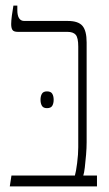

<svg xmlns="http://www.w3.org/2000/svg" viewBox="-20 -667 390 687"><path d="M15 0 21 -39H248Q252 -52 256 -83.5Q260 -115 260 -140V-500Q260 -532 251 -542.5Q242 -553 221 -553H44Q29 -553 24.5 -560Q20 -567 20 -581Q20 -592 22.5 -611.5Q25 -631 28 -647H42V-631Q42 -592 67 -592H223Q260 -592 275 -574.5Q290 -557 290 -515V-158Q290 -138 288 -113.5Q286 -89 283.5 -68Q281 -47 278 -39H327V0ZM125 -310Q125 -323 130 -331.5Q135 -340 148 -340Q162 -340 167 -331.5Q172 -323 172 -310Q172 -297 167 -288.5Q162 -280 148 -280Q135 -280 130 -288.5Q125 -297 125 -310Z"/></svg>

Font: Noto Serif Hebrew ExtraCondensed ExtraLight
Style: Regular
Weight: 200
Width: 2
Designer: Monotype Design Team
Foundry: Monotype Imaging Inc.
Version: Version 2.004; ttfautohint (v1.8.4.7-5d5b)